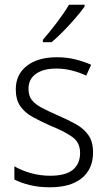

<svg xmlns="http://www.w3.org/2000/svg" viewBox="-20 -785 456 815"><path d="M375 -138Q375 -68 327.5 -29Q280 10 192 10Q144 10 106 0.5Q68 -9 41 -23V-79Q72 -61 111.5 -50Q151 -39 193 -39Q259 -39 289.5 -64.5Q320 -90 320 -136Q320 -179 288.5 -202.5Q257 -226 195 -251Q152 -270 118.5 -288.5Q85 -307 66 -334.5Q47 -362 47 -406Q47 -469 94 -505.5Q141 -542 221 -542Q263 -542 299.5 -533Q336 -524 367 -510L346 -464Q319 -477 286 -485.5Q253 -494 219 -494Q164 -494 132.5 -471.5Q101 -449 101 -408Q101 -378 115.5 -360Q130 -342 157.5 -327.5Q185 -313 226 -295Q268 -277 302 -258Q336 -239 355.5 -211Q375 -183 375 -138ZM339 -757Q324 -736 300 -708Q276 -680 249 -652.5Q222 -625 199 -606H162V-616Q191 -649 222 -690Q253 -731 273 -765H339Z"/></svg>

Font: Noto Sans Arabic SemCond Light
Style: Regular
Weight: 300
Width: 4
Designer: Monotype Design Team, Nadine Chahine, Nizar Qandah and Khaled Hosny
Foundry: Monotype Imaging Inc.
Version: Version 2.012; ttfautohint (v1.8.4.7-5d5b)